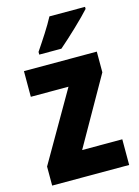

<svg xmlns="http://www.w3.org/2000/svg" viewBox="-117 -831 647 896"><g transform="rotate(-15 207.0 -383.0)"><path d="M385 -756V-766H213C190 -722 154 -668 121 -619V-606H228C277 -648 353 -720 385 -756ZM393 0V-124H199L384 -450V-550H32V-426H214L21 -92V0Z"/></g></svg>

Font: Noto Sans Myanmar UI Condensed ExtraBold
Style: Regular
Weight: 800
Width: 3
Designer: Monotype Design Team
Foundry: Monotype Imaging Inc.
Version: Version 2.103